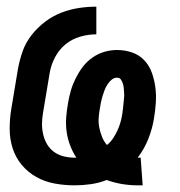

<svg xmlns="http://www.w3.org/2000/svg" viewBox="-20 -548 540 576"><path d="M393 8Q369 8 345.5 4Q322 0 300 -8Q277 1 252.5 4.5Q228 8 204 8Q173 8 143.5 2.5Q114 -3 89 -17Q64 -31 45.5 -53Q27 -75 18 -103Q9 -131 9 -161.5Q9 -192 14 -222L34 -342Q39 -369 48 -394.5Q57 -420 74.5 -442.5Q92 -465 115 -482.5Q138 -500 164 -510Q190 -520 216.5 -524Q243 -528 269 -528V-445Q245 -445 220.5 -438Q196 -431 176.5 -415Q157 -399 145 -376Q133 -353 129 -329L109 -209Q106 -192 106 -175.5Q106 -159 110 -143Q114 -127 122 -114Q130 -101 142.5 -92Q155 -83 171 -79Q187 -75 204 -75H209Q198 -92 190.5 -111.5Q183 -131 180 -152Q177 -173 178.5 -194.5Q180 -216 184 -238Q187 -257 192.5 -276Q198 -295 207 -313Q216 -331 228 -347Q240 -363 257 -375Q274 -387 293 -392.5Q312 -398 331 -398Q355 -398 376.5 -390.5Q398 -383 413 -367Q428 -351 435.5 -330Q443 -309 446 -286.5Q449 -264 447.5 -240.5Q446 -217 442 -193Q437 -162 425 -131.5Q413 -101 393 -75H402L408 8ZM301 -113Q312 -122 319.5 -133.5Q327 -145 332.5 -157Q338 -169 341.5 -181.5Q345 -194 347 -207Q348 -215 349 -222.5Q350 -230 350.5 -237.5Q351 -245 352 -252.5Q353 -260 352.5 -267Q352 -274 351.5 -281.5Q351 -289 349 -296Q347 -303 343 -309Q339 -315 331 -315Q322 -315 314.5 -308.5Q307 -302 302 -294Q297 -286 293.5 -277Q290 -268 287.5 -259.5Q285 -251 283 -242Q281 -233 280 -225Q277 -209 276 -194Q275 -179 278 -164.5Q281 -150 286.5 -136.5Q292 -123 301 -113Z"/></svg>

Font: Iosevka Term Curly
Style: Bold Italic
Weight: 700
Italic angle: -9°
Designer: Belleve Invis
Foundry: Belleve Invis
Version: Version 32.3.0